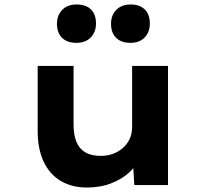

<svg xmlns="http://www.w3.org/2000/svg" viewBox="-20 -825 923 856"><path d="M367 11Q300 11 250.5 -18.5Q201 -48 174.5 -104.5Q148 -161 148 -241V-531H308V-270Q308 -224 320.5 -193Q333 -162 360 -146Q387 -130 429 -130Q458 -130 483 -139Q508 -148 527.5 -165Q547 -182 558 -205.5Q569 -229 569 -259V-531H729V0H579L572 -109L601 -121Q589 -87 557 -57Q525 -27 476.5 -8Q428 11 367 11ZM562 -634Q520 -634 497.5 -656.5Q475 -679 475 -719Q475 -757 498.5 -781Q522 -805 562 -805Q603 -805 625.5 -783Q648 -761 648 -720Q648 -682 625 -658Q602 -634 562 -634ZM321 -634Q279 -634 256.5 -656.5Q234 -679 234 -719Q234 -757 257.5 -781Q281 -805 321 -805Q363 -805 385.5 -783Q408 -761 408 -720Q408 -682 384.5 -658Q361 -634 321 -634Z"/></svg>

Font: Lexend Mega
Style: Bold
Weight: 700
Version: Version 1.007